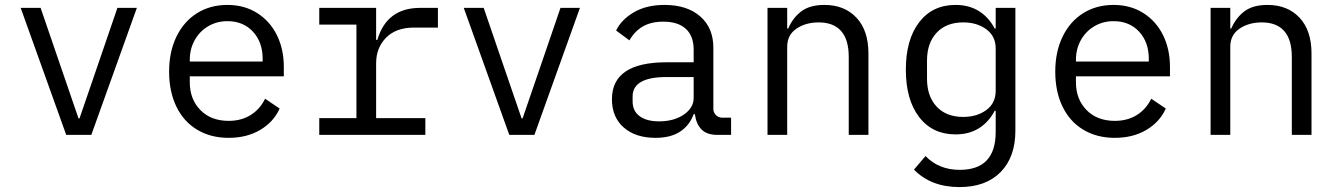

<svg xmlns="http://www.w3.org/2000/svg" viewBox="-20 -548 5440 780"><path d="M249 0 64 -516H145L219 -300L299 -67H303L383 -300L457 -516H536L351 0Z M667 -257Q667 -338 697 -399.5Q727 -461 780.5 -494.5Q834 -528 904 -528Q972 -528 1024 -495.5Q1076 -463 1104.5 -406Q1133 -349 1133 -276V-238H751V-214Q751 -145 794 -101Q837 -57 909 -57Q960 -57 998 -80.5Q1036 -104 1057 -147L1116 -107Q1092 -53 1037.5 -20.5Q983 12 909 12Q836 12 781 -21Q726 -54 696.5 -115Q667 -176 667 -257ZM751 -305V-298H1047V-309Q1047 -377 1007.5 -419.5Q968 -462 904 -462Q861 -462 826 -441.5Q791 -421 771 -385Q751 -349 751 -305Z M1277 -68H1428V-448H1277V-516H1508V-386H1513Q1551 -516 1687 -516H1759V-436H1662Q1589 -436 1548.5 -395Q1508 -354 1508 -291V-68H1708V0H1277Z M2049 0 1864 -516H1945L2019 -300L2099 -67H2103L2183 -300L2257 -516H2336L2151 0Z M2895 0Q2851 0 2829.5 -22.5Q2808 -45 2803 -84H2798Q2781 -38 2742.5 -13Q2704 12 2643 12Q2562 12 2514 -30Q2466 -72 2466 -145Q2466 -295 2688 -295H2798V-346Q2798 -402 2766 -431Q2734 -460 2675 -460Q2625 -460 2591.5 -440.5Q2558 -421 2537 -384L2483 -424Q2504 -468 2555 -498Q2606 -528 2680 -528Q2771 -528 2824.5 -481.5Q2878 -435 2878 -354V-106Q2878 -91 2888.5 -80.5Q2899 -70 2914 -70H2950V0ZM2798 -150V-235H2688Q2618 -235 2584 -215Q2550 -195 2550 -157V-136Q2550 -97 2578.5 -76Q2607 -55 2657 -55Q2718 -55 2758 -82.5Q2798 -110 2798 -150Z M3098 0V-516H3178V-432H3182Q3201 -476 3235.5 -502Q3270 -528 3329 -528Q3411 -528 3459.5 -476Q3508 -424 3508 -331V0H3428V-317Q3428 -387 3397 -422Q3366 -457 3306 -457Q3253 -457 3215.5 -431.5Q3178 -406 3178 -358V0Z M4105 -17Q4105 90 4045 151Q3985 212 3878 212Q3762 212 3693 141L3740 86Q3794 142 3879 142Q3952 142 3988.5 103.5Q4025 65 4025 -12V-98H4021Q3996 -51 3956 -26.5Q3916 -2 3862 -2Q3768 -2 3714 -72.5Q3660 -143 3660 -265Q3660 -387 3714 -457.5Q3768 -528 3862 -528Q3916 -528 3956 -503.5Q3996 -479 4021 -432H4025V-516H4105ZM4025 -179V-351Q4025 -401 3987 -429Q3949 -457 3893 -457Q3824 -457 3785 -415Q3746 -373 3746 -302V-228Q3746 -157 3785 -115Q3824 -73 3893 -73Q3949 -73 3987 -101Q4025 -129 4025 -179Z M4267 -257Q4267 -338 4297 -399.5Q4327 -461 4380.5 -494.5Q4434 -528 4504 -528Q4572 -528 4624 -495.5Q4676 -463 4704.5 -406Q4733 -349 4733 -276V-238H4351V-214Q4351 -145 4394 -101Q4437 -57 4509 -57Q4560 -57 4598 -80.5Q4636 -104 4657 -147L4716 -107Q4692 -53 4637.5 -20.5Q4583 12 4509 12Q4436 12 4381 -21Q4326 -54 4296.5 -115Q4267 -176 4267 -257ZM4351 -305V-298H4647V-309Q4647 -377 4607.5 -419.5Q4568 -462 4504 -462Q4461 -462 4426 -441.5Q4391 -421 4371 -385Q4351 -349 4351 -305Z M4898 0V-516H4978V-432H4982Q5001 -476 5035.5 -502Q5070 -528 5129 -528Q5211 -528 5259.5 -476Q5308 -424 5308 -331V0H5228V-317Q5228 -387 5197 -422Q5166 -457 5106 -457Q5053 -457 5015.5 -431.5Q4978 -406 4978 -358V0Z"/></svg>

Font: iA Writer Duo V
Style: Regular
Weight: 400
Designer: Mike Abbink, Paul van der Laan, Pieter van Rosmalen, Oliver Reichenstein
Foundry: Information Architects Inc.
Version: Version 2.000